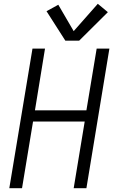

<svg xmlns="http://www.w3.org/2000/svg" viewBox="-20 -991 616 1011"><path d="M29 0H96L154 -351H426L368 0H435L556 -735H489L435 -410H164L217 -735H151ZM324 -777H397L548 -927L495 -971L368 -827L287 -966L225 -932Z"/></svg>

Font: Iosevka Sparkle Light
Style: Italic
Weight: 300
Italic angle: -9°
Designer: Belleve Invis
Foundry: Belleve Invis
Version: Version 4.5.0; ttfautohint (v1.8.3)